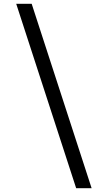

<svg xmlns="http://www.w3.org/2000/svg" viewBox="-20 -843 565 1006"><path d="M379 143 65 -823H146L460 143Z"/></svg>

Font: Iosevka Pride
Style: Regular
Weight: 400
Monospace: yes
Designer: Belleve Invis
Foundry: Belleve Invis
Version: Version 30.3.1; ttfautohint (v1.8.4)